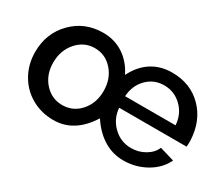

<svg xmlns="http://www.w3.org/2000/svg" viewBox="-94 -778 1209 1034"><g transform="rotate(30 510.0 -261.0)"><path d="M32.2 -259.8Q32.2 -376 108.9 -454.1Q185.5 -532.2 299.8 -532.2Q370.1 -532.2 425.3 -496.1Q480.5 -460 513.2 -394Q546.9 -461.9 601.6 -497.1Q656.2 -532.2 728 -532.2Q842.8 -532.2 916.5 -457.5Q990.2 -382.8 995.1 -261.2Q995.1 -233.9 993.2 -225.1H574.2Q579.6 -158.7 626.2 -113.8Q672.9 -68.8 737.8 -68.8Q784.2 -68.8 823.5 -92Q862.8 -115.2 877 -150.9L967.8 -124Q939.5 -63.5 875.2 -26.9Q811 9.8 733.9 9.8Q667.5 9.8 611.3 -24.9Q555.2 -59.6 513.2 -124Q429.7 9.8 299.8 9.8Q224.1 9.8 162.8 -25.4Q101.6 -60.5 66.9 -122.3Q32.2 -184.1 32.2 -259.8ZM884.8 -294.9Q879.9 -363.3 834.2 -407.2Q788.6 -451.2 725.1 -451.2Q662.1 -451.2 618.7 -407.2Q575.2 -363.3 570.8 -294.9ZM457 -261.2Q457 -336.4 412.4 -387.2Q367.7 -438 301.8 -438Q235.4 -438 190.2 -386.2Q145 -334.5 145 -258.8Q145 -184.1 189.9 -134Q234.9 -84 300.8 -84Q367.7 -84 412.4 -134.8Q457 -185.5 457 -261.2Z"/></g></svg>

Font: Rawline SemiBold
Style: Regular
Weight: 600
Designer: Matt McInerney, Pablo Impallari, Rodrigo Fuenzalida
Foundry: Matt McInerney, Pablo Impallari, Rodrigo Fuenzalida
Version: Version 4.020;PS 004.020;hotconv 1.0.88;makeotf.lib2.5.64775